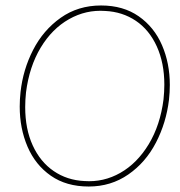

<svg xmlns="http://www.w3.org/2000/svg" viewBox="-20 -675 659 701"><path d="M304 6Q222 6 165.5 -33.5Q109 -73 80.5 -139.5Q52 -206 52 -286Q52 -312 55 -339Q64 -421 101 -493Q138 -565 201.5 -610Q265 -655 349 -655Q430 -655 486.5 -615.5Q543 -576 571.5 -510Q600 -444 600 -365Q600 -338 597 -311Q587 -227 549.5 -154.5Q512 -82 448.5 -38Q385 6 304 6ZM288 -14Q358 -9 419.5 -44Q481 -79 523 -148.5Q565 -218 577 -312Q580 -341 580 -366Q580 -445 552.5 -505.5Q525 -566 476 -599Q427 -632 364 -635Q294 -640 232 -605Q170 -570 128.5 -501Q87 -432 75 -338Q72 -310 72 -284Q72 -204 99.5 -144Q127 -84 176 -50.5Q225 -17 288 -14Z"/></svg>

Font: Josefin Sans Thin
Style: Italic
Weight: 200
Italic angle: -7°
Designer: Santiago Orozco
Foundry: Typemade
Version: Version 2.000